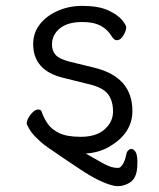

<svg xmlns="http://www.w3.org/2000/svg" viewBox="-20 -506 540 654"><path d="M365 126Q320 115 255 72Q184 25 156 5Q128 -13 111 -30Q90 -49 80.5 -65.5Q71 -82 71 -85Q71 -99 84.5 -116Q98 -133 110 -133Q120 -133 122 -125Q129 -104 142.5 -84.5Q156 -65 182 -52.5Q208 -40 255 -40Q308 -40 336.5 -65.5Q365 -91 365 -126Q365 -162 348.5 -184.5Q332 -207 286 -218.5Q240 -230 195 -241Q93 -266 93 -356Q93 -394 115.5 -423Q138 -452 176.5 -469Q215 -486 260 -486Q316 -486 349 -470.5Q382 -455 396 -437.5Q410 -420 410 -413Q410 -407 406.5 -397.5Q403 -388 395.5 -378.5Q388 -369 377 -369Q369 -369 360 -383Q336 -422 289 -429Q275 -431 260 -431Q210 -431 183.5 -409Q157 -387 157 -354Q157 -333 169.5 -319Q182 -305 217 -296L303 -275Q431 -243 431 -128Q431 -50 348 -4Q316 14 272 17Q310 38 325 47Q353 63 369.5 65Q386 67 389 64Q404 52 410 21Q412 7 422.5 2.5Q433 -2 441.5 11Q450 24 447.5 63Q445 102 422 116Q394 133 365 126Z"/></svg>

Font: LXGW WenKai Mono TC
Style: Regular
Weight: 400
Designer: LXGW / Fontworks Inc.
Foundry: LXGW / Fontworks Inc.
Version: Version 1.330